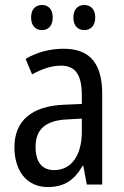

<svg xmlns="http://www.w3.org/2000/svg" viewBox="-20 -742 500 772"><path d="M105 -672C105 -637 124 -621 149 -621C173 -621 192 -637 192 -672C192 -706 173 -722 149 -722C124 -722 105 -706 105 -672ZM275 -672C275 -637 294 -621 319 -621C343 -621 363 -637 363 -672C363 -706 343 -722 319 -722C295 -722 275 -706 275 -672ZM236 -546C179 -546 126 -531 83 -505L109 -443C149 -465 187 -478 225 -478C282 -478 309 -443 309 -359V-324L239 -321C107 -316 38 -256 38 -150C38 -58 85 10 172 10C239 10 279 -18 312 -75H315L329 0H391V-363C391 -483 345 -546 236 -546ZM252 -262 309 -265V-213C309 -113 264 -58 198 -58C152 -58 123 -87 123 -151C123 -220 160 -258 252 -262Z"/></svg>

Font: Noto Sans Arabic UI Cn
Style: Regular
Weight: 400
Width: 3
Designer: Monotype Design Team, Nadine Chahine and Nizar Qandah
Foundry: Monotype Imaging Inc.
Version: Version 2.010